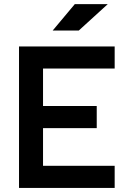

<svg xmlns="http://www.w3.org/2000/svg" viewBox="-20 -921 626 941"><path d="M73.2 0V-693.4H542V-585H190.9V-401.4H454.1V-293H190.9V-108.4H542V0ZM238.3 -771.5 346.7 -900.9H508.3L366.2 -771.5Z"/></svg>

Font: CaskaydiaCove NFP SemiBold
Style: Regular
Weight: 600
Designer: Aaron Bell
Foundry: Saja Typeworks
Version: Version 2111.001; VTT 6.35;Nerd Fonts 3.1.1